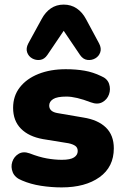

<svg xmlns="http://www.w3.org/2000/svg" viewBox="-20 -804 536 835"><path d="M248 11Q203 11 158 4Q113 -3 76 -19Q45 -31 35.5 -54.5Q26 -78 33.5 -100.5Q41 -123 61 -135Q81 -147 109 -137Q150 -121 184 -115Q218 -109 249 -109Q286 -109 302 -119.5Q318 -130 318 -147Q318 -162 307.5 -169.5Q297 -177 278 -181L167 -199Q105 -210 71 -244.5Q37 -279 37 -335Q37 -387 66.5 -424.5Q96 -462 147.5 -482.5Q199 -503 266 -503Q311 -503 348 -496.5Q385 -490 420 -473Q447 -462 454.5 -439Q462 -416 454 -393.5Q446 -371 425 -359.5Q404 -348 375 -359Q310 -384 269 -384Q228 -384 211 -373Q194 -362 194 -345Q194 -318 231 -312L342 -293Q406 -283 440.5 -249.5Q475 -216 475 -159Q475 -78 413 -33.5Q351 11 248 11ZM411 -615Q422 -594 416 -576.5Q410 -559 394 -550Q378 -541 359.5 -543.5Q341 -546 328 -565L257 -670L186 -565Q173 -546 154.5 -543.5Q136 -541 120 -550Q104 -559 98 -576.5Q92 -594 103 -615L161 -721Q177 -751 201 -767.5Q225 -784 257 -784Q289 -784 313.5 -767.5Q338 -751 354 -721Z"/></svg>

Font: Chiron GoRound TC H
Style: Regular
Weight: 900
Designer: Ryoko NISHIZUKA 西塚涼子 (kana, bopomofo & ideographs); Paul D. Hunt (Latin, Greek & Cyrillic); Sandoll Communications 산돌커뮤니
Foundry: Adobe
Version: Version 1.000;hotconv 1.1.1;makeotfexe 2.6.0